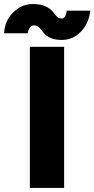

<svg xmlns="http://www.w3.org/2000/svg" viewBox="-88 -932 468 952"><path d="M60 0H230V-700H60ZM218 -734Q274 -734 313 -775Q352 -815 360 -879H243Q238 -840 217 -840Q202 -840 193 -851Q188 -856 183 -862.5Q178 -869 172 -876Q140 -912 74 -912Q20 -912 -22 -871Q-64 -830 -68 -767H49Q58 -806 80 -806Q96 -806 107 -795Q112 -790 117 -783.5Q122 -777 128 -770Q156 -734 218 -734Z"/></svg>

Font: Unageo
Style: Black
Weight: 900
Designer: Richard Sepsi
Foundry: Richard Sepsi
Version: Version 2.000